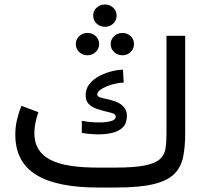

<svg xmlns="http://www.w3.org/2000/svg" viewBox="-20 -837 921 857"><path d="M417.5 -88.9Q346.7 -88.9 293.5 -97.2Q240.2 -105.5 204.8 -123.8Q169.4 -142.1 151.4 -171.6Q133.3 -201.2 133.3 -244.1Q133.3 -266.1 138.4 -290.5Q143.6 -314.9 151.4 -336.4L75.7 -364.7Q63.5 -335 55.9 -302.7Q48.3 -270.5 48.3 -236.8Q48.3 -175.3 71.5 -130.6Q94.7 -85.9 140.9 -57.1Q187 -28.3 256.3 -14.2Q325.7 0 417.5 0H498Q603.5 0 665.5 -15.1Q727.5 -30.3 757.8 -60.5Q788.1 -90.8 797.4 -136.2Q806.6 -181.6 806.6 -242.2V-677.2H723.1V-240.7Q723.1 -203.6 719 -175Q714.8 -146.5 694.6 -127.4Q674.3 -108.4 627.2 -98.6Q580.1 -88.9 494.6 -88.9ZM345.2 -297.9V-243.7Q363.8 -240.7 383.1 -239Q402.3 -237.3 421.4 -237.3Q454.1 -237.3 482.7 -244.4Q511.2 -251.5 528.8 -269.3Q546.4 -287.1 546.4 -319.3Q546.4 -332 543 -341.6Q539.6 -351.1 533.2 -358.4Q521 -373.5 501.2 -381.6Q481.4 -389.6 461.4 -393.8Q441.4 -397.9 427.7 -402.1Q414.1 -406.2 414.1 -414.6Q414.1 -425.3 426.5 -435.1Q439 -444.8 458 -452.4Q477.1 -460 497.1 -464.1Q517.1 -468.3 532.2 -468.3L528.8 -525.9Q507.8 -525.9 479.7 -519Q451.7 -512.2 424.6 -498.3Q397.5 -484.4 379.9 -462.9Q362.3 -441.4 362.3 -411.1Q362.3 -387.2 375.7 -373.3Q389.2 -359.4 409.2 -352.1Q429.2 -344.7 449.2 -340.3Q469.2 -335.9 482.9 -331.3Q496.6 -326.7 496.6 -317.4Q496.6 -301.8 474.1 -296.1Q451.7 -290.5 423.3 -290.5Q401.4 -290.5 380.1 -292.7Q358.9 -294.9 345.2 -297.9ZM396 -767.1Q396 -746.1 411.4 -731.7Q426.8 -717.3 448.2 -717.3Q470.2 -717.3 485.4 -731.7Q500.5 -746.1 500.5 -767.1Q500.5 -788.6 485.4 -802.7Q470.2 -816.9 448.2 -816.9Q426.8 -816.9 411.4 -802.7Q396 -788.6 396 -767.1ZM474.1 -640.1Q474.1 -619.1 489.3 -604.7Q504.4 -590.3 526.4 -590.3Q547.9 -590.3 563 -604.7Q578.1 -619.1 578.1 -640.1Q578.1 -661.6 563 -675.8Q547.9 -689.9 526.4 -689.9Q504.4 -689.9 489.3 -675.5Q474.1 -661.1 474.1 -640.1ZM318.4 -640.1Q318.4 -619.1 333.5 -604.7Q348.6 -590.3 370.6 -590.3Q392.1 -590.3 407.2 -604.7Q422.4 -619.1 422.4 -640.1Q422.4 -661.6 407.2 -675.8Q392.1 -689.9 370.6 -689.9Q348.6 -689.9 333.5 -675.5Q318.4 -661.1 318.4 -640.1Z"/></svg>

Font: Vazirmatn RD NL
Style: Regular
Weight: 400
Designer: Saber Rastikerdar
Foundry: Saber Rastikerdar
Version: Version 32.101